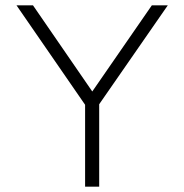

<svg xmlns="http://www.w3.org/2000/svg" viewBox="-20 -702 692 722"><path d="M300 0H353V-310L611 -682H551L327 -358L104 -682H42L300 -308Z"/></svg>

Font: MV Cash ExtraLight
Style: Regular
Weight: 200
Designer: Rodrigo Fuenzalida
Foundry: fragTYPE
Version: Version 1.100;Glyphs 3.1.2 (3151)